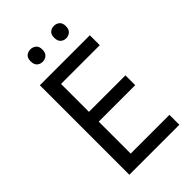

<svg xmlns="http://www.w3.org/2000/svg" viewBox="-263 -989 1083 1083"><g transform="rotate(-45 278.0 -447.5)"><path d="M496.1 0H97.2V-713.9H496.1V-634.8H187V-412.1H478V-334H187V-79.1H496.1ZM389.6 -895Q408.7 -895 422.9 -883.5Q437 -872.1 437 -846.2Q437 -820.3 422.9 -808.1Q408.7 -795.9 389.6 -795.9Q371.1 -795.9 357.4 -808.1Q343.8 -820.3 343.8 -846.2Q343.8 -872.1 357.4 -883.5Q371.1 -895 389.6 -895ZM202.6 -895Q221.7 -895 235.8 -883.5Q250 -872.1 250 -846.2Q250 -820.3 235.8 -808.1Q221.7 -795.9 202.6 -795.9Q183.1 -795.9 169.4 -808.1Q155.8 -820.3 155.8 -846.2Q155.8 -872.1 169.4 -883.5Q183.1 -895 202.6 -895Z"/></g></svg>

Font: NotoSans
Style: Regular
Weight: 400
Designer: Monotype Design team
Foundry: Monotype Imaging Inc.
Version: Version 1.04; ttfautohint (v1.4.1)